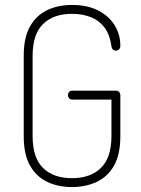

<svg xmlns="http://www.w3.org/2000/svg" viewBox="-20 -751 571 777"><path d="M271 6Q216 6 172 -14.5Q128 -35 102 -80Q76 -125 76 -200V-525Q76 -600 102 -645Q128 -690 172 -710.5Q216 -731 271 -731Q333 -731 376.5 -709Q420 -687 443.5 -649.5Q467 -612 467 -566Q467 -556 461.5 -551Q456 -546 449 -546Q442 -546 437 -550.5Q432 -555 431 -564Q425 -609 404 -638Q383 -667 349 -681Q315 -695 271 -695Q196 -695 154 -653.5Q112 -612 112 -525V-200Q112 -113 154 -71.5Q196 -30 271 -30Q346 -30 388.5 -71.5Q431 -113 431 -200V-348H272Q264 -348 259.5 -353.5Q255 -359 255 -366Q255 -373 259.5 -378.5Q264 -384 272 -384H450Q458 -384 462.5 -378.5Q467 -373 467 -365V-200Q467 -125 441 -80Q415 -35 370.5 -14.5Q326 6 271 6Z"/></svg>

Font: Dosis ExtraLight
Style: Regular
Weight: 250
Designer: EdgarTolentino, PabloImpallari, IginoMarini
Foundry: EdgarTolentino, PabloImpallari, IginoMarini
Version: Version 3.001; ttfautohint (v1.8.2)